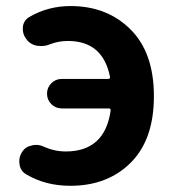

<svg xmlns="http://www.w3.org/2000/svg" viewBox="-20 -594 566 628"><path d="M143.6 -449.2Q129.9 -443.4 115.2 -443.4Q108.4 -443.4 101.6 -444.3Q79.1 -448.2 66.4 -465.8Q54.7 -480.5 54.7 -498Q54.7 -502 54.7 -505.9Q57.6 -528.3 77.1 -539.1Q137.7 -574.2 210.9 -574.2Q330.1 -574.2 406.7 -498Q483.4 -421.9 483.4 -279.3Q483.4 -137.7 407.7 -62Q332 13.7 210 13.7Q128.9 13.7 66.4 -23.4Q46.9 -34.2 43.9 -56.6Q43 -61.5 43 -66.4Q43 -83 52.7 -97.7Q63.5 -114.3 84 -118.2Q90.8 -120.1 97.7 -120.1Q111.3 -120.1 123 -114.3Q158.2 -98.6 195.3 -98.6Q322.3 -98.6 341.8 -231.4Q342.8 -239.3 335.9 -239.3H182.6Q162.1 -239.3 147.9 -253.4Q133.8 -267.6 133.8 -287.6Q133.8 -307.6 147.9 -321.8Q162.1 -335.9 182.6 -335.9H334Q340.8 -335.9 339.8 -342.8Q316.4 -460 202.1 -460Q170.9 -460 143.6 -449.2Z"/></svg>

Font: Gen Jyuu Gothic Bold
Style: Bold
Weight: 700
Designer: [Source Han Sans]
Ryoko NISHIZUKA  (kana & ideographs); Paul D. Hunt (Latin, Greek & Cyrillic); Wenlong ZHANG  (bopomofo
Version: Version 1.002.20150607